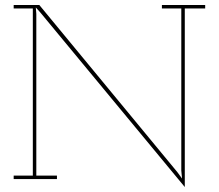

<svg xmlns="http://www.w3.org/2000/svg" viewBox="-20 -720 880 772"><path d="M723 -686V32L142 -670L124 -690L126 -664V-14H209V0H35V-14H112V-686H35V-700H138L693 -28L712 -2L709 -34V-686H631V-700H805V-686Z"/></svg>

Font: Josefin Slab Thin
Style: Regular
Weight: 100
Designer: Santiago Orozco
Foundry: Typemade
Version: Version 2.000